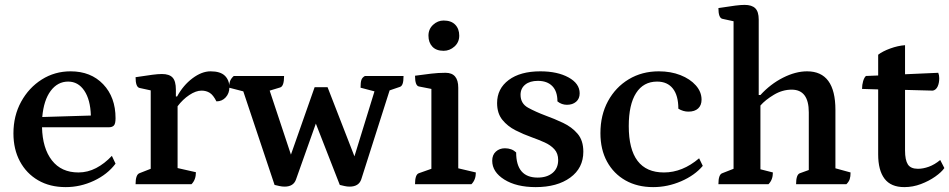

<svg xmlns="http://www.w3.org/2000/svg" viewBox="-20 -754 3886 786"><path d="M249 12Q184 12 136 -16Q88 -44 61.5 -93.5Q35 -143 35 -208Q35 -280 66.5 -337.5Q98 -395 151 -428.5Q204 -462 269 -462Q352 -462 402.5 -409Q453 -356 453 -270Q453 -247 446 -240Q439 -233 426 -233H152Q154 -147 192.5 -97.5Q231 -48 301 -48Q339 -48 373.5 -66Q408 -84 438 -116L453 -84Q420 -40 364.5 -14Q309 12 249 12ZM259 -420Q216 -420 187.5 -382Q159 -344 153 -275L352 -281Q350 -346 325 -383Q300 -420 259 -420Z M535 0Q535 -39 551 -45L597 -63V-384L551 -394Q535 -398 535 -438Q581 -445 604 -448Q627 -451 643 -451Q673 -451 686.5 -436.5Q700 -422 700 -387V-359H705Q730 -405 768 -433.5Q806 -462 842 -462Q882 -462 900.5 -444Q919 -426 919 -396Q919 -372 904 -355.5Q889 -339 866 -339Q853 -365 838.5 -374Q824 -383 805 -383Q782 -383 755 -365Q728 -347 707 -319V-66L782 -49Q782 -18 764 0Z M1145 10Q1135 10 1123.5 7.5Q1112 5 1104 3L976 -380L918 -395Q918 -412 922 -422.5Q926 -433 937 -443H1143Q1143 -401 1127 -396L1084 -383L1171 -121L1268 -397H1321L1431 -114L1513 -380L1456 -395Q1456 -417 1459.5 -427Q1463 -437 1474 -443H1632Q1632 -421 1628 -410.5Q1624 -400 1616 -398L1575 -384L1459 -20Q1449 10 1411 10Q1401 10 1390 7.5Q1379 5 1371 3L1273 -248L1192 -20Q1182 10 1145 10Z M1679 0Q1679 -40 1695 -45L1746 -63V-390L1695 -400Q1679 -403 1679 -444Q1716 -449 1745 -452.5Q1774 -456 1804 -456Q1856 -456 1856 -395V-65L1928 -48Q1928 -18 1910 0ZM1796 -546Q1766 -546 1750 -563Q1734 -580 1734 -608Q1734 -635 1753 -652.5Q1772 -670 1796 -670Q1827 -670 1843.5 -653Q1860 -636 1860 -608Q1860 -581 1840.5 -563.5Q1821 -546 1796 -546Z M2173 12Q2094 12 2044.5 -19Q1995 -50 1995 -96Q1995 -120 2010 -133.5Q2025 -147 2047 -147Q2075 -147 2093 -130Q2093 -27 2181 -27Q2219 -27 2242 -46Q2265 -65 2265 -99Q2265 -126 2249.5 -143Q2234 -160 2209.5 -171Q2185 -182 2157 -192Q2123 -204 2090.5 -220.5Q2058 -237 2036.5 -263.5Q2015 -290 2015 -332Q2015 -391 2062.5 -426.5Q2110 -462 2192 -462Q2262 -462 2307.5 -437Q2353 -412 2353 -372Q2353 -350 2338.5 -337.5Q2324 -325 2301 -325Q2279 -325 2262 -339Q2262 -380 2241 -401.5Q2220 -423 2182 -423Q2149 -423 2130 -407.5Q2111 -392 2111 -366Q2111 -330 2142 -313Q2173 -296 2213 -281Q2249 -268 2285 -251Q2321 -234 2344.5 -206.5Q2368 -179 2368 -133Q2368 -66 2314.5 -27Q2261 12 2173 12Z M2654 12Q2589 12 2540.5 -15.5Q2492 -43 2465 -92.5Q2438 -142 2438 -209Q2438 -283 2469 -340Q2500 -397 2554 -429.5Q2608 -462 2677 -462Q2726 -462 2765.5 -446.5Q2805 -431 2828.5 -404.5Q2852 -378 2852 -346Q2852 -323 2838 -310Q2824 -297 2798 -297Q2777 -297 2757 -309Q2757 -363 2734.5 -391.5Q2712 -420 2670 -420Q2614 -420 2584 -373Q2554 -326 2554 -238Q2554 -48 2698 -48Q2774 -48 2842 -106L2857 -75Q2824 -36 2768.5 -12Q2713 12 2654 12Z M2921 0Q2921 -40 2937 -45L2983 -63V-667L2937 -677Q2921 -681 2921 -721Q2966 -728 2989.5 -731Q3013 -734 3028 -734Q3058 -734 3072 -720Q3086 -706 3086 -674V-365H3093Q3134 -410 3185.5 -436Q3237 -462 3284 -462Q3400 -462 3400 -304V-65L3462 -48Q3462 -31 3458.5 -20.5Q3455 -10 3445 0H3239Q3239 -40 3255 -45L3291 -58V-294Q3291 -387 3221 -387Q3183 -387 3148 -366Q3113 -345 3093 -322V-61L3144 -48Q3144 -18 3126 0Z M3682 12Q3627 12 3601 -22.5Q3575 -57 3575 -122V-388L3509 -390Q3509 -407 3513.5 -422Q3518 -437 3525 -443L3575 -445V-530Q3593 -544 3624.5 -555.5Q3656 -567 3685 -569V-450L3821 -456Q3825 -446 3825 -434Q3825 -414 3818.5 -400Q3812 -386 3799 -383L3685 -386V-138Q3685 -99 3696.5 -81Q3708 -63 3738 -63Q3759 -63 3782.5 -71.5Q3806 -80 3829 -99L3846 -66Q3834 -49 3808.5 -31Q3783 -13 3750 -0.5Q3717 12 3682 12Z"/></svg>

Font: Petrona SemiBold
Style: Regular
Weight: 600
Designer: Ringo R. Seeber
Foundry: Ringo R. Seeber
Version: Version 2.001; ttfautohint (v1.8.3)